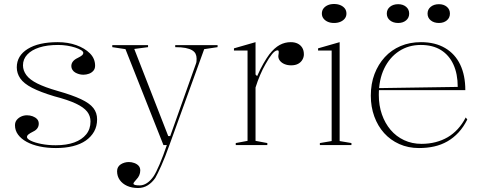

<svg xmlns="http://www.w3.org/2000/svg" viewBox="-20 -726 2421 961"><path d="M260 15Q216 15 178.5 7Q141 -1 113.5 -16Q86 -31 70.5 -52Q55 -73 55 -99Q55 -115 64 -126Q73 -137 86.5 -143Q100 -149 115 -149Q130 -149 143.5 -144Q157 -139 165.5 -130Q174 -121 174 -107Q174 -94 167 -84Q160 -74 147 -68Q129 -59 122 -53Q115 -47 115 -40Q115 -31 134.5 -21.5Q154 -12 187 -5.5Q220 1 259 1Q313 1 351.5 -13Q390 -27 411.5 -53.5Q433 -80 433 -118Q433 -146 416 -167.5Q399 -189 360 -207.5Q321 -226 252 -244Q182 -265 140.5 -286.5Q99 -308 81.5 -333.5Q64 -359 64 -389Q64 -447 118.5 -481Q173 -515 269 -515Q320 -515 362 -500Q404 -485 430 -459Q456 -433 456 -397Q456 -382 447.5 -372Q439 -362 425.5 -357Q412 -352 397 -352Q386 -352 375.5 -355Q365 -358 356.5 -363Q348 -368 342.5 -376.5Q337 -385 337 -395Q337 -421 369 -436Q385 -444 391 -449.5Q397 -455 397 -461Q397 -468 386 -475Q375 -482 356.5 -488Q338 -494 316 -497.5Q294 -501 271 -501Q216 -501 177 -488.5Q138 -476 116.5 -453Q95 -430 95 -399Q95 -373 112 -350Q129 -327 167 -308Q205 -289 268 -271Q342 -250 385.5 -229.5Q429 -209 447.5 -185Q466 -161 466 -129Q466 -94 451 -67.5Q436 -41 409.5 -22.5Q383 -4 345 5.5Q307 15 260 15Z M671 215Q640 215 616.5 204.5Q593 194 579.5 175Q566 156 566 131Q566 119 571 110.5Q576 102 584.5 96.5Q593 91 603.5 88Q614 85 625 85Q639 85 652.5 90Q666 95 674 104Q682 113 682 127Q682 140 677 151.5Q672 163 662 173Q655 181 651.5 185.5Q648 190 648 193Q648 202 679 202Q698 202 716 190Q734 178 749 156Q761 138 779 96Q797 54 815 0H798L608 -480L542 -490V-500H721V-490L652 -481L822 -45H832L961 -408Q963 -413 963.5 -419.5Q964 -426 964 -433Q964 -446 959 -456.5Q954 -467 941.5 -474.5Q929 -482 908.5 -486Q888 -490 857 -490V-500H1069V-490L1002 -480L828 0Q806 62 787 104Q768 146 757 165Q741 188 719.5 201.5Q698 215 671 215Z M1160 0V-10L1219 -21V-473H1151V-484L1259 -515V-353L1267 -345Q1283 -381 1298.5 -408Q1314 -435 1328 -454Q1354 -487 1380 -501Q1406 -515 1435 -515Q1455 -515 1469.5 -508Q1484 -501 1492.5 -487.5Q1501 -474 1501 -454Q1501 -440 1493.5 -427Q1486 -414 1472 -406.5Q1458 -399 1437 -399Q1419 -399 1404.5 -405Q1390 -411 1381.5 -421.5Q1373 -432 1373 -445Q1373 -450 1374 -453.5Q1375 -457 1375 -460.5Q1375 -464 1375 -467Q1375 -474 1369 -474Q1357 -474 1341.5 -455Q1326 -436 1309 -405Q1295 -381 1282 -350.5Q1269 -320 1259 -288V-21L1318 -10V0Z M1652 -611Q1634 -611 1620.5 -617Q1607 -623 1599 -633.5Q1591 -644 1591 -658Q1591 -673 1599 -683.5Q1607 -694 1620.5 -700Q1634 -706 1652 -706Q1670 -706 1684 -700Q1698 -694 1706 -683.5Q1714 -673 1714 -658Q1714 -644 1706 -633.5Q1698 -623 1684 -617Q1670 -611 1652 -611ZM1581 0V-10L1640 -20V-473H1572V-484L1680 -515V-20L1739 -10V0Z M2087 -515Q2158 -515 2208 -485.5Q2258 -456 2283.5 -402.5Q2309 -349 2309 -275H1876V-285L2271 -291Q2271 -356 2249.5 -403Q2228 -450 2187 -475.5Q2146 -501 2086 -501Q2025 -501 1977.5 -470Q1930 -439 1903 -383Q1876 -327 1876 -251Q1876 -198 1891.5 -153.5Q1907 -109 1935 -76Q1963 -43 2002.5 -24.5Q2042 -6 2090 -6Q2127 -6 2160 -14.5Q2193 -23 2220.5 -39Q2248 -55 2271 -80Q2294 -105 2311 -138L2319 -128Q2300 -90 2275 -63Q2250 -36 2219.5 -18.5Q2189 -1 2153.5 7Q2118 15 2077 15Q2023 15 1978.5 -5Q1934 -25 1902.5 -60Q1871 -95 1853.5 -143Q1836 -191 1836 -247Q1836 -307 1854.5 -355.5Q1873 -404 1906 -440Q1939 -476 1985 -495.5Q2031 -515 2087 -515ZM2177 -705Q2201 -705 2216.5 -692Q2232 -679 2232 -658Q2232 -637 2216.5 -624Q2201 -611 2177 -611Q2152 -611 2136 -624Q2120 -637 2120 -658Q2120 -679 2136 -692Q2152 -705 2177 -705ZM1973 -705Q1997 -705 2012.5 -692Q2028 -679 2028 -658Q2028 -637 2012.5 -624Q1997 -611 1973 -611Q1948 -611 1932 -624Q1916 -637 1916 -658Q1916 -679 1932 -692Q1948 -705 1973 -705Z"/></svg>

Font: Kalnia ExtraLight
Style: Regular
Weight: 250
Designer: Frida Medrano
Foundry: Frida Medrano
Version: Version 1.105